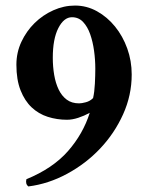

<svg xmlns="http://www.w3.org/2000/svg" viewBox="-20 -665 531 691"><path d="M315 -312Q320 -334 321.5 -364Q323 -394 323 -418Q323 -450 318.5 -482.5Q314 -515 304.5 -542Q295 -569 279 -586Q263 -603 239 -603Q210 -603 190 -564Q170 -525 170 -457Q170 -425 175 -395.5Q180 -366 191 -343Q202 -320 220 -306.5Q238 -293 265 -293Q274 -293 289 -297Q304 -301 315 -312ZM75 -20Q170 -59 224.5 -121Q279 -183 303 -259Q283 -248 261.5 -241Q240 -234 221 -234Q185 -234 152 -244.5Q119 -255 94 -278.5Q69 -302 54 -340Q39 -378 39 -432Q39 -476 57 -514.5Q75 -553 104.5 -582Q134 -611 172 -628Q210 -645 250 -645Q292 -645 329 -624.5Q366 -604 394 -569.5Q422 -535 438 -490.5Q454 -446 454 -397Q454 -322 423 -253.5Q392 -185 340.5 -130.5Q289 -76 221.5 -39.5Q154 -3 82 6Q76 1 74.5 -5.5Q73 -12 75 -20Z"/></svg>

Font: Vermiglione
Style: Bold
Weight: 700
Version: Version 1.000